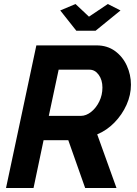

<svg xmlns="http://www.w3.org/2000/svg" viewBox="-20 -936 682 956"><path d="M10 0 161 -710H461Q514 -710 552.5 -682Q591 -654 611.5 -609Q632 -564 632 -514Q632 -463 610 -414Q588 -365 550 -326Q512 -287 464 -267L560 0H404L320 -238H197L147 0ZM382 -359Q409 -359 434 -379Q459 -399 474.5 -431Q490 -463 490 -500Q490 -538 471.5 -563.5Q453 -589 426 -589H272L223 -359ZM280 -884 356 -916 423 -853 517 -916 580 -884 456 -783H360Z"/></svg>

Font: Raleway
Style: Bold Italic
Weight: 700
Italic angle: -12°
Designer: Matt McInerney, Pablo Impallari, Rodrigo Fuenzalida
Foundry: Matt McInerney, Pablo Impallari, Rodrigo Fuenzalida
Version: Version 4.101;RELEASE